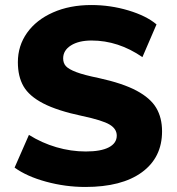

<svg xmlns="http://www.w3.org/2000/svg" viewBox="-20 -734 704 763"><path d="M38 -68 95 -198Q146 -166 204 -149Q262 -132 321 -132Q381 -132 412.5 -148.5Q444 -165 444 -195Q444 -222 415.5 -239Q387 -256 307 -273Q208 -294 152 -323Q96 -352 73.5 -391Q51 -430 51 -487Q51 -552 87.5 -603.5Q124 -655 190.5 -684.5Q257 -714 343 -714Q419 -714 490.5 -692.5Q562 -671 602 -637L546 -507Q450 -573 344 -573Q293 -573 262 -553.5Q231 -534 231 -502Q231 -483 242 -471Q253 -459 283 -447.5Q313 -436 372 -424Q468 -403 523 -373.5Q578 -344 601 -305Q624 -266 624 -212Q624 -108 544 -49.5Q464 9 319 9Q240 9 163 -12Q86 -33 38 -68Z"/></svg>

Font: wassup Sans
Style: Black
Weight: 900
Version: Version 2.001